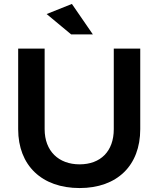

<svg xmlns="http://www.w3.org/2000/svg" viewBox="-20 -946 802 972"><path d="M450 -772 344 -926 216 -875 340 -772ZM206 -292V-700H72V-292C72 -108 192 6 383 6C573 6 690 -108 690 -292V-700H556V-292C556 -180 489 -114 383 -114C277 -114 206 -181 206 -292Z"/></svg>

Font: Montserrat_SPRD_medium Medium
Style: Regular
Weight: 400
Designer: Julieta Ulanovsky edited by Nelly Hempel
Foundry: Julieta Ulanovsky
Version: Version 4.000;PS 004.000;hotconv 1.0.88;makeotf.lib2.5.64775